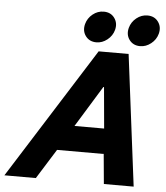

<svg xmlns="http://www.w3.org/2000/svg" viewBox="-117 -932 849 984"><g transform="rotate(5 308.0 -440.0)"><path d="M-57.5 0 368.3 -675H522.5L607.5 0H454.2L440 -153.3H200L104.2 0ZM278.3 -283.3H430.8L411.7 -495H408.3ZM577.5 -720Q541.7 -720 522.1 -746.2Q502.5 -772.5 511.7 -808.3Q520 -839.2 545.4 -859.6Q570.8 -880 601.7 -880Q638.3 -880 657.5 -853.3Q676.7 -826.7 667.5 -791.7Q659.2 -760.8 633.3 -740.4Q607.5 -720 577.5 -720ZM352.5 -720Q316.7 -720 297.1 -746.2Q277.5 -772.5 286.7 -808.3Q295 -839.2 320.4 -859.6Q345.8 -880 376.7 -880Q413.3 -880 432.5 -853.3Q451.7 -826.7 442.5 -791.7Q434.2 -760.8 408.3 -740.4Q382.5 -720 352.5 -720Z"/></g></svg>

Font: Funnel Sans ExtraBold
Style: Italic
Weight: 800
Italic angle: -14.036°
Version: Version 1.000; Beta; Release 5; Build 24; ttfautohint (v1.8.